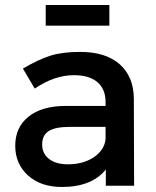

<svg xmlns="http://www.w3.org/2000/svg" viewBox="-20 -744 626 769"><path d="M41 -160.2Q41 -233.9 94 -276.6Q147 -319.3 242.2 -319.8H402.8V-335.9Q402.8 -386.7 370.4 -414.8Q337.9 -442.9 275.9 -442.9Q198.2 -442.9 119.1 -389.2L71.8 -469.2Q132.8 -505.4 181.2 -520.8Q229.5 -536.1 300.8 -536.1Q403.3 -536.1 459.2 -486.8Q515.1 -437.5 516.1 -349.1L517.1 0H403.8V-64.9Q347.2 4.9 228 4.9Q143.1 4.9 92 -41.5Q41 -87.9 41 -160.2ZM148.9 -165Q148.9 -128.9 176.5 -107.4Q204.1 -85.9 252 -85.9Q313.5 -85.9 356 -114.5Q398.4 -143.1 402.8 -187V-235.8H258.8Q201.7 -235.8 175.3 -219.2Q148.9 -202.6 148.9 -165ZM163.1 -641.1V-724.1H418V-641.1Z"/></svg>

Font: Trueno
Style: Regular
Weight: 400
Designer: Julieta Ulanovsky
Foundry: Julieta Ulanovsky
Version: Version 3.001b | FøM Fix